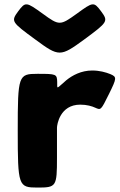

<svg xmlns="http://www.w3.org/2000/svg" viewBox="-20 -846 539 866"><path d="M62 -795C95 -839 98 -838 173 -784C247 -730 251 -730 326 -784C400 -838 403 -839 436 -795C469 -750 467 -747 360 -668C252 -589 246 -589 139 -668C31 -747 29 -750 62 -795ZM149 0C234 0 237 -4 237 -135V-270C237 -283 250 -374 342 -374C372 -374 395 -367 410 -360C435 -349 435 -348 471 -421C507 -494 508 -499 477 -512C457 -520 429 -528 396 -528C346 -528 306 -506 279 -484C234 -446 238 -440 238 -476C237 -512 234 -513 149 -513C63 -513 60 -506 60 -257C60 -7 63 0 149 0Z"/></svg>

Font: Hussar Print
Style: Bold
Weight: 700
Foundry: Cannot Into Space Fonts
Version: Version 2.00